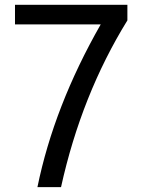

<svg xmlns="http://www.w3.org/2000/svg" viewBox="-20 -765 605 794"><path d="M42 -664.1V-745.1H506.8V-680.7Q316.4 -372.1 232.4 8.8H134.8Q203.1 -325.2 396.5 -664.1Z"/></svg>

Font: Gothic A1 Medium
Style: Regular
Weight: 500
Designer: HanYang I&C Co.,Ltd.
Foundry: HanYang I&C Co.,Ltd.
Version: Version 2.50